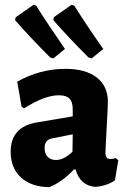

<svg xmlns="http://www.w3.org/2000/svg" viewBox="-20 -762 530 792"><path d="M248 -560 200 -521 187 -525Q102 -610 42 -679L45 -691L118 -742L129 -739Q176 -664 248 -560ZM406 -560 358 -521 345 -525Q260 -610 200 -679L202 -691L275 -742L286 -739Q351 -637 406 -560ZM250 -478Q333 -478 379 -442.5Q425 -407 425 -341Q425 -324 420 -235Q415 -146 415 -132Q415 -106 435 -106Q444 -106 457 -110L468 -101L454 -18Q421 5 373 9Q310 3 292 -63H285Q235 -10 183 10Q109 9 66.5 -30Q24 -69 24 -136Q24 -239 132 -257L280 -282V-311Q280 -342 266.5 -355.5Q253 -369 223 -369Q164 -369 79 -315L69 -322L51 -425Q145 -478 250 -478ZM280 -208 194 -191Q164 -185 164 -152Q164 -128 176.5 -115Q189 -102 211 -102Q243 -102 279 -136Z"/></svg>

Font: Alegreya Sans SC ExtraBold
Style: Regular
Weight: 800
Designer: Juan Pablo del Peral
Foundry: Huerta Tipografica
Version: Version 2.007